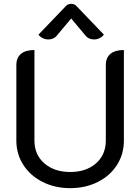

<svg xmlns="http://www.w3.org/2000/svg" viewBox="-20 -969 729 998"><path d="M65 -238V-631Q65 -669 89 -689Q113 -709 159 -709V-238Q159 -165 210.5 -120Q262 -75 345 -75Q428 -75 479 -120Q530 -165 530 -238V-631Q530 -669 554 -689Q578 -709 624 -709V-238Q624 -168 588 -111.5Q552 -55 488 -23Q424 9 345 9Q266 9 202 -23Q138 -55 101.5 -111.5Q65 -168 65 -238ZM232 -764Q216 -764 202.5 -770.5Q189 -777 180 -789L321 -936Q332 -949 350 -949Q368 -949 379 -936L520 -789Q511 -777 497.5 -770.5Q484 -764 468 -764Q456 -764 445 -768.5Q434 -773 427 -781L350 -873L273 -781Q266 -773 255 -768.5Q244 -764 232 -764Z"/></svg>

Font: K2D
Style: Regular
Weight: 400
Version: Version 1.000; ttfautohint (v1.6)